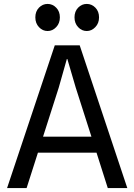

<svg xmlns="http://www.w3.org/2000/svg" viewBox="-20 -958 684 978"><path d="M16 0 259 -727H386L628.5 0H529L459.5 -218.5L513.5 -180.5H142.5L179.5 -262H487.5L458 -223.5L366 -511L323 -657.5H320.5L279 -511L115.5 0ZM222.5 -800Q197 -800 178.5 -819.8Q160 -839.5 160 -869.5Q160 -900 178.5 -919Q197 -938 222.5 -938Q247.5 -938 266.2 -919Q285 -900 285 -869.5Q285 -839.5 266.2 -819.8Q247.5 -800 222.5 -800ZM422 -800Q396.5 -800 378 -819.8Q359.5 -839.5 359.5 -869.5Q359.5 -900 378 -919Q396.5 -938 422 -938Q447 -938 465.8 -919Q484.5 -900 484.5 -869.5Q484.5 -839.5 465.5 -819.8Q446.5 -800 422 -800Z"/></svg>

Font: Spline Sans
Style: Regular
Weight: 400
Designer: Eben Sorkin, Mirko Velimirovic
Foundry: Sorkin Type
Version: Version 1.001